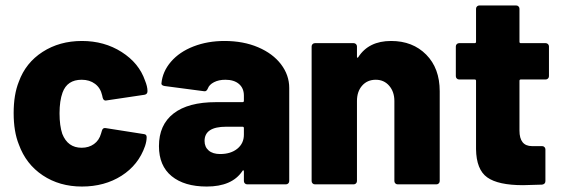

<svg xmlns="http://www.w3.org/2000/svg" viewBox="-20 -675 2055 703"><path d="M49 -146Q30 -193 30 -261Q30 -329 49 -376Q74 -445 136 -485Q198 -525 280 -525Q362 -525 425.5 -484.5Q489 -444 511 -380Q520 -358 520 -342V-341Q520 -330 509 -328L368 -307H366Q359 -307 356 -317L354 -326Q348 -353 328 -368Q308 -383 279 -383Q226 -383 209 -336Q198 -306 198 -260Q198 -215 208 -185Q228 -134 279 -134Q305 -134 324 -147.5Q343 -161 350 -186L353 -196Q356 -208 367 -206L507 -184Q517 -183 517 -173Q517 -158 511 -140Q487 -71 425 -31.5Q363 8 280 8Q198 8 136.5 -33Q75 -74 49 -146Z M562 -140Q562 -218 615.5 -259.5Q669 -301 771 -301H868Q873 -301 873 -306V-325Q873 -352 855 -367.5Q837 -383 805 -383Q781 -383 763.5 -374Q746 -365 741 -351Q736 -339 727 -341L583 -360Q571 -362 571 -369Q575 -413 606 -449Q637 -485 688.5 -505Q740 -525 802 -525Q871 -525 925 -502Q979 -479 1009 -439.5Q1039 -400 1039 -353V-12Q1039 -7 1035.5 -3.5Q1032 0 1027 0H885Q880 0 876.5 -3.5Q873 -7 873 -12V-47Q873 -51 871 -51.5Q869 -52 867 -48Q829 8 737 8Q655 8 608.5 -30Q562 -68 562 -140ZM786 -111Q825 -111 849 -130.5Q873 -150 873 -182V-206Q873 -211 868 -211H808Q729 -211 729 -159Q729 -137 744 -124Q759 -111 786 -111Z M1121 -12V-505Q1121 -510 1124.5 -513.5Q1128 -517 1133 -517H1275Q1280 -517 1283.5 -513.5Q1287 -510 1287 -505V-468Q1287 -464 1288.5 -463.5Q1290 -463 1292 -466Q1330 -525 1412 -525Q1491 -525 1540.5 -475Q1590 -425 1590 -341V-12Q1590 -7 1586.5 -3.5Q1583 0 1578 0H1436Q1431 0 1427.5 -3.5Q1424 -7 1424 -12V-305Q1424 -339 1405 -361Q1386 -383 1356 -383Q1325 -383 1306 -361.5Q1287 -340 1287 -305V-12Q1287 -7 1283.5 -3.5Q1280 0 1275 0H1133Q1128 0 1124.5 -3.5Q1121 -7 1121 -12Z M1723 -129V-379Q1723 -384 1718 -384H1661Q1656 -384 1652.5 -387.5Q1649 -391 1649 -396V-505Q1649 -510 1652.5 -513.5Q1656 -517 1661 -517H1718Q1723 -517 1723 -522V-643Q1723 -648 1726.5 -651.5Q1730 -655 1735 -655H1870Q1875 -655 1878.5 -651.5Q1882 -648 1882 -643V-522Q1882 -517 1887 -517H1978Q1983 -517 1986.5 -513.5Q1990 -510 1990 -505V-396Q1990 -391 1986.5 -387.5Q1983 -384 1978 -384H1887Q1882 -384 1882 -379V-197Q1882 -140 1928 -140H1965Q1970 -140 1973.5 -136.5Q1977 -133 1977 -128V-12Q1977 -1 1965 1L1895 3Q1804 3 1764 -25.5Q1724 -54 1723 -129Z"/></svg>

Font: Barlow GEO ExtraBold
Style: Regular
Weight: 800
Designer: Jeremy Tribby
Foundry: Tribby Type
Version: Version 1.408